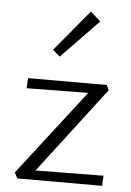

<svg xmlns="http://www.w3.org/2000/svg" viewBox="-51 -732 525 771"><g transform="rotate(5 211.5 -346.5)"><path d="M392 -41 390 0H48L36 -23L302 -367L54 -364L56 -405H373L383 -385L118 -38ZM146 -527 284 -693 325 -657 175 -502Z"/></g></svg>

Font: Ysabeau Semilight
Style: Regular
Weight: 300
Designer: Christian Thalmann (Catharsis Fonts)
Version: Version 0.003